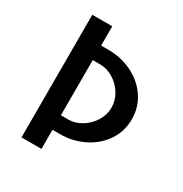

<svg xmlns="http://www.w3.org/2000/svg" viewBox="-168 -854 937 983"><g transform="rotate(30 300.0 -362.5)"><path d="M96 -725H214V-611H258Q332 -611 396.5 -579.8Q461 -548.5 500 -491.5Q539 -434.5 539 -362Q539 -290 500 -233Q461 -176 396.5 -144.5Q332 -113 259 -113H214V0H96ZM259 -199Q297.5 -199 334.8 -221.5Q372 -244 395.5 -281.5Q419 -319 419 -362Q419 -405.5 395.5 -443Q372 -480.5 334.8 -502.8Q297.5 -525 259 -525H214V-199Z"/></g></svg>

Font: JuliaMono
Style: Bold
Weight: 700
Monospace: yes
Designer: cormullion
Foundry: corm
Version: Version 0.055; ttfautohint (v1.8.4)